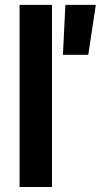

<svg xmlns="http://www.w3.org/2000/svg" viewBox="-20 -750 404 770"><path d="M58.6 0Q58.6 -182.6 58.6 -730.5Q90.8 -730.5 188.5 -730.5Q188.5 -547.9 188.5 0Q155.3 0 58.6 0ZM334 -530.3Q341.8 -580.1 364.3 -730.5Q334 -730.5 242.2 -730.5Q239.3 -679.7 232.4 -530.3Q257.8 -530.3 334 -530.3Z"/></svg>

Font: LeFont
Style: Regular
Weight: 700
Designer: Leryon MEDIA
Version: Version 1.0